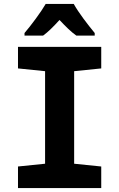

<svg xmlns="http://www.w3.org/2000/svg" viewBox="-20 -951 603 971"><path d="M104 -784V-771H198C223 -789 250 -816 281 -850C312 -817 339 -790 366 -771H459V-784C422 -829 378 -886 353 -931H211C188 -891 136 -821 104 -784ZM71 0H492V-109L355 -123V-591L492 -605V-714H71V-605L208 -591V-123L71 -109Z"/></svg>

Font: Noto Sans Mono SemiCondensed ExtraBold
Style: Regular
Weight: 800
Width: 4
Designer: Monotype Design Team
Foundry: Monotype Imaging Inc.
Version: Version 2.014